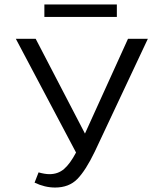

<svg xmlns="http://www.w3.org/2000/svg" viewBox="-20 -832 718 861"><path d="M504 -756H179V-812H504ZM643 -658 405 -152Q364 -67 326.5 -29Q289 9 227 9Q181 9 135 -13L153 -59Q181 -51 202 -51Q240 -51 267 -74Q294 -97 321 -148L51 -658H140L361 -233L554 -658Z"/></svg>

Font: Ysabeau Infant Medium
Style: Regular
Weight: 500
Designer: Christian Thalmann (Catharsis Fonts)
Version: Version 0.003